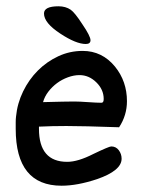

<svg xmlns="http://www.w3.org/2000/svg" viewBox="-20 -591 454 611"><path d="M253 -451Q222 -451 172 -484Q120 -518 120 -548Q120 -571 166 -571Q189 -571 205 -560Q218 -551 242 -514Q268 -476 268 -463Q268 -451 253 -451ZM176 0Q30 0 30 -181Q30 -192 30 -202Q30 -212 31 -220Q35 -262 53.5 -300Q72 -338 100.5 -366.5Q129 -395 165.5 -412Q202 -429 243 -429Q305 -429 346 -379Q384 -332 384 -269Q384 -224 359 -186Q302 -188 260 -189Q218 -190 191 -190Q168 -190 146 -189.5Q124 -189 104 -188V-181Q104 -76 194 -76Q228 -76 277 -101Q327 -125 334 -125Q349 -125 358 -113Q367 -101 367 -86Q367 -48 289 -21Q226 0 176 0ZM303 -264Q310 -264 310 -276Q310 -306 286.5 -329Q263 -352 233 -352Q215 -352 196 -345Q177 -338 161.5 -326.5Q146 -315 134 -299.5Q122 -284 117 -266Q154 -267 178.5 -267.5Q203 -268 216 -268Q224 -268 235 -267.5Q246 -267 260 -266Q274 -265 285 -264.5Q296 -264 303 -264Z"/></svg>

Font: Dongol
Style: Regular
Weight: 400
Designer: Abdo Mohamed and Ibrahim Hamdi
Foundry: Protype Foundry
Version: Version 1.000;hotconv 1.0.109;makeotfexe 2.5.65596